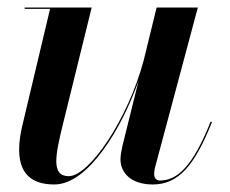

<svg xmlns="http://www.w3.org/2000/svg" viewBox="-20 -480 612 510"><path d="M223.5 -460H45.5V-456.5H113L38 -141C19.5 -56 33 10 124.5 10C214.5 10 303.5 -139.5 348 -265L305 -91.5C302.5 -80.5 300 -66 300 -57C300 -21.5 327.5 10 386 10C455.5 10 498 -43 543 -155.5L539.5 -157C492 -37.5 450.5 -0.5 405 -0.5C394.5 -0.5 389.5 -8 389.5 -17C389.5 -21.5 390 -28 391.5 -34L505.5 -460H396L361.5 -319C319.5 -162.5 217 -12 162.5 -12C115 -12 127.5 -69 146.5 -147.5Z"/></svg>

Font: Bodoni* 48pt Medium
Style: Italic
Weight: 500
Italic angle: -13°
Version: Version 2.3